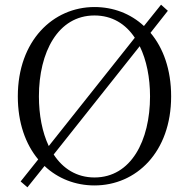

<svg xmlns="http://www.w3.org/2000/svg" viewBox="-20 -775 807 819"><path d="M146 -364C146 -552 227 -709 383 -709C458 -709 516 -673 555 -614L188 -152C160 -211 146 -285 146 -364ZM576 -578C605 -519 620 -444 620 -364C620 -175 539 -18 383 -18C307 -18 248 -56 209 -116ZM383 -745C206 -745 56 -601 56 -364C56 -251 89 -160 143 -95L68 -1L97 24L170 -67C227 -13 302 16 383 16C561 16 710 -126 710 -364C710 -479 676 -571 622 -635L696 -729L667 -755L594 -664C537 -717 463 -745 383 -745Z"/></svg>

Font: Source Han Serif KR
Style: Regular
Weight: 400
Designer: Ryoko NISHIZUKA 西塚涼子 (kana & ideographs); Frank Grießhammer (Latin, Greek & Cyrillic); Wenlong ZHANG 张文龙 (bopomofo); San
Foundry: Adobe
Version: Version 2.001;hotconv 1.1.0;makeotfexe 2.6.0